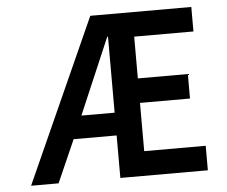

<svg xmlns="http://www.w3.org/2000/svg" viewBox="-49 -710 906 765"><g transform="rotate(-5 404.5 -327.0)"><path d="M399 -565H402V-261H269ZM506 -98V-291H706V-389H506V-556H743V-654H339L45 0H155L230 -170H402V0H752V-98Z"/></g></svg>

Font: Falling Sky
Style: Condensed
Weight: 400
Designer: Paul D. Hunt
Foundry: Adobe Systems Incorporated
Version: Version 1.02